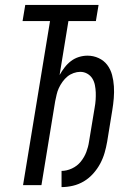

<svg xmlns="http://www.w3.org/2000/svg" viewBox="-20 -755 540 783"><path d="M231 8V-58Q252 -58 273.5 -68Q295 -78 309.5 -96Q324 -114 332 -135Q340 -156 343 -177L366 -316Q369 -332 370 -347.5Q371 -363 370.5 -378Q370 -393 367 -408Q364 -423 356.5 -435Q349 -447 336 -454.5Q323 -462 307 -462Q294 -462 280 -457Q266 -452 255 -443Q244 -434 235 -421.5Q226 -409 220 -396Q214 -383 211 -369.5Q208 -356 205 -342L149 0H74L184 -669H72L83 -735H382L371 -669H259L223 -449Q232 -465 243.5 -480Q255 -495 269.5 -506Q284 -517 301.5 -522.5Q319 -528 337 -528Q361 -528 382.5 -518Q404 -508 417.5 -490Q431 -472 437 -449.5Q443 -427 444.5 -403Q446 -379 444 -354.5Q442 -330 438 -306L417 -177Q413 -154 406.5 -131.5Q400 -109 388.5 -87.5Q377 -66 360 -47Q343 -28 322 -15.5Q301 -3 277.5 2.5Q254 8 231 8Z"/></svg>

Font: Iosevka
Style: Italic
Weight: 400
Italic angle: -9°
Monospace: yes
Designer: Belleve Invis
Foundry: Belleve Invis
Version: Version 32.5.0; ttfautohint (v1.8.4)